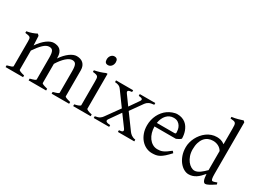

<svg xmlns="http://www.w3.org/2000/svg" viewBox="-50 -1369 2643 1994"><g transform="rotate(30 1272.0 -371.5)"><path d="M579.1 0V-21Q614.3 -30.3 630.6 -37.1Q647 -43.9 647 -50.8V-309.1Q647 -338.9 643.8 -358.6Q640.6 -378.4 634 -389.6Q627.4 -400.9 616.9 -405.5Q606.4 -410.2 591.8 -410.2Q575.7 -410.2 557.6 -401.1Q539.6 -392.1 520.5 -375.2Q501.5 -358.4 482.2 -334.2Q462.9 -310.1 444.3 -279.8V-50.8Q444.3 -43.9 459.5 -37.4Q474.6 -30.8 513.2 -21V0H303.2V-21Q338.4 -30.3 354.7 -37.1Q371.1 -43.9 371.1 -50.8V-309.1Q371.1 -338.9 368.2 -358.6Q365.2 -378.4 358.6 -389.6Q352.1 -400.9 341.6 -405.5Q331.1 -410.2 315.9 -410.2Q282.7 -410.2 246.3 -376Q210 -341.8 168.5 -279.8V-50.8Q168.5 -43.5 186.8 -35.6Q205.1 -27.8 236.8 -21V0H26.9V-21Q59.1 -29.3 77.1 -35.9Q95.2 -42.5 95.2 -50.8V-347.2Q95.2 -366.7 93.5 -377.9Q91.8 -389.2 84.7 -395.3Q77.6 -401.4 64 -404.3Q50.3 -407.2 26.9 -410.2V-429.7Q45.4 -432.6 61 -436.8Q76.7 -440.9 90.8 -445.8Q105 -450.7 117.9 -456.5Q130.9 -462.4 144 -468.8L161.1 -451.7L166.5 -339.8Q188.5 -372.1 210.9 -396.2Q233.4 -420.4 255.4 -436.5Q277.3 -452.6 297.9 -460.7Q318.4 -468.8 335.9 -468.8Q359.4 -468.8 379.2 -463.1Q398.9 -457.5 413.3 -444.1Q427.7 -430.7 436 -408.7Q444.3 -386.7 444.3 -354V-343.8Q464.8 -374.5 486.8 -397.7Q508.8 -420.9 530.5 -436.8Q552.2 -452.6 573 -460.7Q593.8 -468.8 611.8 -468.8Q635.3 -468.8 655 -462.4Q674.8 -456.1 689.2 -442.9Q703.6 -429.7 711.9 -409.4Q720.2 -389.2 720.2 -361.8V-50.8Q720.2 -43.9 735.4 -37.4Q750.5 -30.8 789.1 -21V0Z M837.4 0V-21Q870.6 -27.8 888.2 -35.9Q905.8 -43.9 905.8 -50.8V-327.1Q905.8 -352.1 904.8 -367.4Q903.8 -382.8 897.5 -391.4Q891.1 -399.9 877.2 -403.8Q863.3 -407.7 837.4 -410.2V-429.7Q852.5 -432.6 869.4 -436.8Q886.2 -440.9 902.8 -446Q919.4 -451.2 934.6 -457Q949.7 -462.9 962.4 -468.8H979V-50.8Q979 -44.9 995.4 -36.4Q1011.7 -27.8 1047.4 -21V0ZM993.7 -615.7Q993.7 -602.1 989.3 -589.8Q984.9 -577.6 977.3 -568.6Q969.7 -559.6 959.5 -554.2Q949.2 -548.8 937 -548.8Q915 -548.8 905.5 -561Q896 -573.2 896 -595.7Q896 -609.4 900.4 -621.6Q904.8 -633.8 912.6 -642.8Q920.4 -651.9 930.4 -657Q940.4 -662.1 952.1 -662.1Q993.7 -662.1 993.7 -615.7Z M1374 0V-21Q1386.2 -22 1397 -23.9Q1407.7 -25.9 1413.8 -30.3Q1419.9 -34.7 1419.9 -42.7Q1419.9 -50.8 1410.2 -64L1313.5 -195.3L1221.2 -64Q1211.9 -50.8 1213.9 -42.7Q1215.8 -34.7 1224.1 -30.3Q1232.4 -25.9 1244.9 -23.9Q1257.3 -22 1269 -21V0H1084V-21Q1103.5 -23.9 1117.2 -28.6Q1130.9 -33.2 1140.4 -39.3Q1149.9 -45.4 1156.5 -52.5Q1163.1 -59.6 1168.5 -66.9L1287.1 -231.9L1172.4 -389.2Q1166 -397.9 1159.7 -405.5Q1153.3 -413.1 1144.3 -418.7Q1135.3 -424.3 1122.1 -428Q1108.9 -431.6 1089.4 -433.1V-454.1H1294.4V-433.1Q1279.3 -431.6 1268.3 -429Q1257.3 -426.3 1251.7 -421.6Q1246.1 -417 1246.8 -409.4Q1247.6 -401.9 1256.3 -390.1L1335 -281.7L1410.2 -390.1Q1418.9 -401.9 1419.9 -409.7Q1420.9 -417.5 1415.8 -422.1Q1410.6 -426.8 1399.9 -429.2Q1389.2 -431.6 1374 -433.1V-454.1H1560.1V-433.1Q1520.5 -430.2 1498.8 -418.7Q1477.1 -407.2 1464.4 -389.2L1361.8 -245.1L1492.2 -66.9Q1498 -59.6 1504.9 -52.5Q1511.7 -45.4 1520.8 -39.1Q1529.8 -32.7 1542 -27.8Q1554.2 -22.9 1570.3 -21V0Z M1804.2 -417.5Q1778.8 -417.5 1757.6 -407.7Q1736.3 -397.9 1720 -380.1Q1703.6 -362.3 1692.6 -337.6Q1681.6 -313 1677.2 -283.2H1886.2Q1897.5 -283.2 1901.1 -286.9Q1904.8 -290.5 1904.8 -300.8Q1904.8 -314 1901.1 -333.7Q1897.5 -353.5 1886.5 -372.3Q1875.5 -391.1 1855.7 -404.3Q1835.9 -417.5 1804.2 -417.5ZM1984.9 -272Q1976.1 -262.2 1961.4 -253.9Q1946.8 -245.6 1931.2 -239.3H1674.3Q1674.8 -201.2 1684.8 -166.7Q1694.8 -132.3 1713.6 -106.2Q1732.4 -80.1 1759 -64.5Q1785.6 -48.8 1818.8 -48.8Q1834 -48.8 1848.4 -50.8Q1862.8 -52.7 1879.4 -59.6Q1896 -66.4 1916.3 -79.6Q1936.5 -92.8 1963.9 -115.2Q1970.2 -111.8 1974.9 -105.5Q1979.5 -99.1 1981.9 -95.2Q1949.2 -59.6 1924.6 -37.8Q1899.9 -16.1 1878.2 -4.4Q1856.4 7.3 1835.2 11Q1814 14.6 1789.1 14.6Q1751.5 14.6 1717.5 -1.5Q1683.6 -17.6 1657.7 -47.1Q1631.8 -76.7 1616.5 -118.4Q1601.1 -160.2 1601.1 -211.9Q1601.1 -244.6 1608.4 -276.4Q1615.7 -308.1 1629.6 -336.4Q1643.6 -364.7 1663.6 -388.7Q1683.6 -412.6 1709 -430.2Q1719.7 -437.5 1733.2 -444.6Q1746.6 -451.7 1761.2 -457Q1775.9 -462.4 1790.3 -465.6Q1804.7 -468.8 1817.9 -468.8Q1849.6 -468.8 1874.5 -460Q1899.4 -451.2 1918 -436.3Q1936.5 -421.4 1949.2 -401.6Q1961.9 -381.8 1970 -359.9Q1978 -337.9 1981.4 -315.2Q1984.9 -292.5 1984.9 -272Z M2537.1 -41Q2514.6 -25.9 2497.3 -15.4Q2480 -4.9 2467 1.7Q2454.1 8.3 2444.8 11.5Q2435.5 14.6 2428.7 14.6Q2412.6 14.6 2402.3 -7.3Q2392.1 -29.3 2388.7 -82.5Q2370.1 -60.1 2351.8 -42Q2333.5 -23.9 2314.2 -11.5Q2294.9 1 2273.4 7.8Q2252 14.6 2227.1 14.6Q2199.7 14.6 2170.9 -1.2Q2142.1 -17.1 2117.9 -46.9Q2093.8 -76.7 2078.4 -119.6Q2063 -162.6 2063 -216.8Q2063 -244.6 2070.6 -274.4Q2078.1 -304.2 2092.3 -332Q2106.4 -359.9 2127 -384.8Q2147.5 -409.7 2172.9 -428.5Q2198.2 -447.3 2228.5 -458Q2258.8 -468.8 2293 -468.8Q2315.9 -468.8 2338.6 -463.1Q2361.3 -457.5 2387.7 -438V-622.1Q2387.7 -648.9 2386.2 -664.8Q2384.8 -680.7 2377.9 -689.2Q2371.1 -697.8 2356.9 -700.9Q2342.8 -704.1 2316.9 -706.1V-725.1Q2356.9 -730.5 2388.7 -739.5Q2420.4 -748.5 2445.8 -756.8L2460.9 -742.2V-124Q2460.9 -106.9 2461.7 -94.7Q2462.4 -82.5 2463.9 -74.2Q2465.3 -65.9 2467.3 -60.5Q2469.2 -55.2 2472.2 -51.8Q2476.6 -46.4 2489 -48.6Q2501.5 -50.8 2530.8 -62ZM2387.7 -127.4V-356.4Q2371.6 -384.3 2342.3 -399.7Q2313 -415 2277.8 -415Q2246.6 -415 2220.7 -403.6Q2194.8 -392.1 2176 -369.1Q2157.2 -346.2 2146.7 -312Q2136.2 -277.8 2136.2 -231.9Q2136.2 -190.4 2148.2 -156.5Q2160.2 -122.6 2178.7 -98.6Q2197.3 -74.7 2219.5 -61.8Q2241.7 -48.8 2261.7 -48.8Q2278.3 -48.8 2294.4 -55.7Q2310.5 -62.5 2326.2 -73.5Q2341.8 -84.5 2357.2 -98.6Q2372.6 -112.8 2387.7 -127.4Z"/></g></svg>

Font: Noto Serif Devanagari
Style: Bold
Weight: 700
Designer: Monotype Design Team
Foundry: Monotype Imaging Inc.
Version: Version 1.01